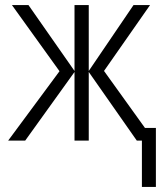

<svg xmlns="http://www.w3.org/2000/svg" viewBox="-20 -553 640 755"><path d="M593 182V-50H550L389 -274L570 -533H505L329 -274V-533H273V-274L92 -533H27L214 -273L12 0H79L273 -270V0H329V-270L518 0H538V182Z"/></svg>

Font: Noto Sans Mono UI Light
Style: Regular
Weight: 300
Designer: Monotype Design team
Foundry: Monotype Imaging Inc.
Version: 1.000